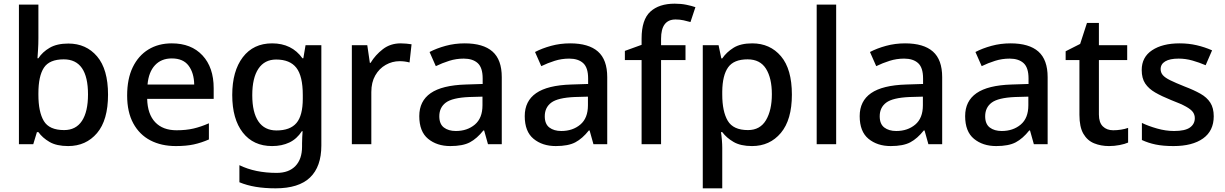

<svg xmlns="http://www.w3.org/2000/svg" viewBox="-20 -785 6669 1045"><path d="M189 -577Q189 -544 187 -514Q185 -484 184 -468H189Q211 -502 250.5 -525Q290 -548 352 -548Q449 -548 508.5 -478Q568 -408 568 -270Q568 -131 508 -60.5Q448 10 351 10Q288 10 249.5 -12.5Q211 -35 189 -66H181L161 0H83V-760H189ZM327 -462Q249 -462 219 -416.5Q189 -371 189 -277V-269Q189 -176 218.5 -126.5Q248 -77 329 -77Q393 -77 426 -127Q459 -177 459 -271Q459 -462 327 -462Z M915 -549Q1021 -549 1082 -483.5Q1143 -418 1143 -305V-247H781Q783 -164 824.5 -120Q866 -76 941 -76Q993 -76 1033.5 -85.5Q1074 -95 1117 -114V-26Q1076 -8 1035 1Q994 10 937 10Q858 10 798.5 -21Q739 -52 705.5 -113.5Q672 -175 672 -265Q672 -356 702.5 -419Q733 -482 787.5 -515.5Q842 -549 915 -549ZM915 -467Q858 -467 823.5 -430Q789 -393 783 -325H1037Q1036 -388 1006.5 -427.5Q977 -467 915 -467Z M1461 -549Q1568 -549 1626 -468H1631L1643 -539H1729V7Q1729 122 1667.5 181Q1606 240 1480 240Q1421 240 1372.5 232Q1324 224 1283 207V114Q1369 156 1486 156Q1552 156 1588 118.5Q1624 81 1624 13V-5Q1624 -18 1625 -39Q1626 -60 1627 -71H1623Q1596 -29 1555 -9.5Q1514 10 1461 10Q1359 10 1301.5 -63.5Q1244 -137 1244 -268Q1244 -398 1301.5 -473.5Q1359 -549 1461 -549ZM1483 -461Q1420 -461 1386.5 -411Q1353 -361 1353 -267Q1353 -173 1386.5 -124Q1420 -75 1485 -75Q1559 -75 1593.5 -115.5Q1628 -156 1628 -248V-268Q1628 -371 1593 -416Q1558 -461 1483 -461Z M2161 -549Q2175 -549 2191.5 -547.5Q2208 -546 2220 -544L2209 -445Q2183 -452 2155 -452Q2115 -452 2079.5 -432Q2044 -412 2022.5 -374.5Q2001 -337 2001 -284V0H1895V-539H1979L1993 -443H1997Q2023 -486 2064 -517.5Q2105 -549 2161 -549Z M2509 -549Q2610 -549 2660.5 -504.5Q2711 -460 2711 -365V0H2636L2615 -75H2611Q2576 -31 2537.5 -10.5Q2499 10 2431 10Q2358 10 2310 -29.5Q2262 -69 2262 -153Q2262 -235 2324 -278Q2386 -321 2515 -325L2607 -328V-358Q2607 -417 2580 -441.5Q2553 -466 2504 -466Q2463 -466 2425 -454Q2387 -442 2352 -425L2318 -502Q2356 -522 2405.5 -535.5Q2455 -549 2509 -549ZM2534 -257Q2442 -253 2406.5 -226.5Q2371 -200 2371 -152Q2371 -110 2396 -91Q2421 -72 2461 -72Q2523 -72 2564.5 -107Q2606 -142 2606 -212V-259Z M3083 -549Q3184 -549 3234.5 -504.5Q3285 -460 3285 -365V0H3210L3189 -75H3185Q3150 -31 3111.5 -10.5Q3073 10 3005 10Q2932 10 2884 -29.5Q2836 -69 2836 -153Q2836 -235 2898 -278Q2960 -321 3089 -325L3181 -328V-358Q3181 -417 3154 -441.5Q3127 -466 3078 -466Q3037 -466 2999 -454Q2961 -442 2926 -425L2892 -502Q2930 -522 2979.5 -535.5Q3029 -549 3083 -549ZM3108 -257Q3016 -253 2980.5 -226.5Q2945 -200 2945 -152Q2945 -110 2970 -91Q2995 -72 3035 -72Q3097 -72 3138.5 -107Q3180 -142 3180 -212V-259Z M3711 -458H3578V0H3472V-458H3381V-508L3472 -541V-575Q3472 -678 3519.5 -721.5Q3567 -765 3652 -765Q3687 -765 3716 -759Q3745 -753 3765 -746L3738 -665Q3721 -670 3700.5 -674.5Q3680 -679 3657 -679Q3578 -679 3578 -574V-539H3711Z M4074 -549Q4171 -549 4230.5 -479Q4290 -409 4290 -270Q4290 -133 4230 -61.5Q4170 10 4073 10Q4011 10 3972.5 -12.5Q3934 -35 3911 -66H3904Q3907 -48 3909 -23.5Q3911 1 3911 20V240H3805V-539H3891L3906 -467H3911Q3934 -501 3972.5 -525Q4011 -549 4074 -549ZM4049 -462Q3974 -462 3943 -418.5Q3912 -375 3911 -287V-271Q3911 -178 3941 -127.5Q3971 -77 4051 -77Q4117 -77 4149 -131Q4181 -185 4181 -272Q4181 -360 4149 -411Q4117 -462 4049 -462Z M4531 0H4425V-760H4531Z M4906 -549Q5007 -549 5057.5 -504.5Q5108 -460 5108 -365V0H5033L5012 -75H5008Q4973 -31 4934.5 -10.5Q4896 10 4828 10Q4755 10 4707 -29.5Q4659 -69 4659 -153Q4659 -235 4721 -278Q4783 -321 4912 -325L5004 -328V-358Q5004 -417 4977 -441.5Q4950 -466 4901 -466Q4860 -466 4822 -454Q4784 -442 4749 -425L4715 -502Q4753 -522 4802.5 -535.5Q4852 -549 4906 -549ZM4931 -257Q4839 -253 4803.5 -226.5Q4768 -200 4768 -152Q4768 -110 4793 -91Q4818 -72 4858 -72Q4920 -72 4961.5 -107Q5003 -142 5003 -212V-259Z M5480 -549Q5581 -549 5631.5 -504.5Q5682 -460 5682 -365V0H5607L5586 -75H5582Q5547 -31 5508.5 -10.5Q5470 10 5402 10Q5329 10 5281 -29.5Q5233 -69 5233 -153Q5233 -235 5295 -278Q5357 -321 5486 -325L5578 -328V-358Q5578 -417 5551 -441.5Q5524 -466 5475 -466Q5434 -466 5396 -454Q5358 -442 5323 -425L5289 -502Q5327 -522 5376.5 -535.5Q5426 -549 5480 -549ZM5505 -257Q5413 -253 5377.5 -226.5Q5342 -200 5342 -152Q5342 -110 5367 -91Q5392 -72 5432 -72Q5494 -72 5535.5 -107Q5577 -142 5577 -212V-259Z M6039 -76Q6060 -76 6082 -79.5Q6104 -83 6120 -89V-9Q6102 -1 6073.5 4.5Q6045 10 6016 10Q5972 10 5935 -5Q5898 -20 5876.5 -57Q5855 -94 5855 -160V-458H5780V-506L5859 -546L5896 -660H5961V-539H6115V-458H5961V-162Q5961 -118 5982.5 -97Q6004 -76 6039 -76Z M6586 -152Q6586 -73 6528 -31.5Q6470 10 6367 10Q6310 10 6269.5 1.5Q6229 -7 6195 -23V-116Q6230 -99 6277.5 -85.5Q6325 -72 6370 -72Q6430 -72 6456.5 -91Q6483 -110 6483 -142Q6483 -160 6473 -174.5Q6463 -189 6435.5 -204.5Q6408 -220 6355 -240Q6303 -261 6267.5 -281.5Q6232 -302 6213 -330.5Q6194 -359 6194 -404Q6194 -474 6250.5 -511.5Q6307 -549 6400 -549Q6449 -549 6492.5 -539Q6536 -529 6577 -511L6542 -430Q6507 -445 6470 -455.5Q6433 -466 6395 -466Q6347 -466 6322 -451Q6297 -436 6297 -409Q6297 -390 6309 -376Q6321 -362 6349.5 -348Q6378 -334 6428 -314Q6478 -295 6513.5 -275Q6549 -255 6567.5 -226Q6586 -197 6586 -152Z"/></svg>

Font: Noto Sans Myanmar Medium
Style: Regular
Weight: 500
Designer: Monotype Design Team
Foundry: Monotype Imaging Inc.
Version: Version 2.107; ttfautohint (v1.8.4.7-5d5b)